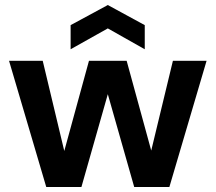

<svg xmlns="http://www.w3.org/2000/svg" viewBox="-20 -744 858 764"><path d="M164 0 16 -502H150L248 -92L222 -93L334 -502H484L596 -93L569 -92L668 -502H802L654 0H514L394 -422H424L304 0ZM261 -548V-644L409 -724L556 -644V-548L409 -631Z"/></svg>

Font: DM Sans 16pt
Style: Bold
Weight: 700
Version: Version 4.004;gftools[0.9.30]